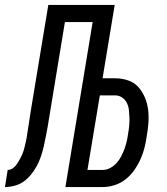

<svg xmlns="http://www.w3.org/2000/svg" viewBox="-62 -755 676 775"><path d="M-42 0 -31 -69Q-22 -69 -14 -73.5Q-6 -78 0 -85Q6 -92 10.5 -99.5Q15 -107 19.5 -115Q24 -123 27.5 -131Q31 -139 33.5 -147.5Q36 -156 38 -164.5Q40 -173 42 -181.5Q44 -190 45.5 -198.5Q47 -207 48 -215Q52 -239 55.5 -263.5Q59 -288 63 -312L133 -735H401L352 -439H403Q430 -439 455 -430.5Q480 -422 496.5 -403.5Q513 -385 523 -361Q533 -337 536 -311Q539 -285 537 -258Q535 -231 530 -204Q527 -181 521 -157.5Q515 -134 504.5 -111Q494 -88 479 -67Q464 -46 444 -30.5Q424 -15 400 -7.5Q376 0 353 0H202L312 -666H200L130 -241Q126 -221 122.5 -202Q119 -183 114.5 -163.5Q110 -144 103.5 -124.5Q97 -105 87.5 -87Q78 -69 64.5 -52Q51 -35 34.5 -23Q18 -11 -2 -5.5Q-22 0 -42 0ZM291 -69H352Q368 -69 383 -77Q398 -85 409 -97.5Q420 -110 427.5 -124.5Q435 -139 440.5 -154Q446 -169 449.5 -184.5Q453 -200 455 -215Q458 -231 459.5 -247Q461 -263 460.5 -278.5Q460 -294 458.5 -309.5Q457 -325 450.5 -338.5Q444 -352 431.5 -361Q419 -370 403 -370H341Z"/></svg>

Font: Iosevka QP
Style: Italic
Weight: 400
Italic angle: -9°
Designer: Belleve Invis
Foundry: Belleve Invis
Version: Version 20.0.0; ttfautohint (v1.8.4)